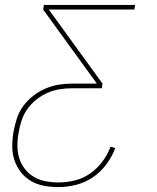

<svg xmlns="http://www.w3.org/2000/svg" viewBox="-20 -540 640 783"><path d="M217 223Q187 223 158.5 217.5Q130 212 106 198Q82 184 65 162Q48 140 39 113.5Q30 87 30 57.5Q30 28 35 -2Q40 -29 48.5 -56Q57 -83 74 -106.5Q91 -130 114.5 -148.5Q138 -167 164.5 -178.5Q191 -190 218.5 -194.5Q246 -199 273 -199H375L156 -501L159 -520H531L528 -501H179L398 -199L395 -180H273Q249 -180 223.5 -176Q198 -172 174 -161.5Q150 -151 128.5 -134Q107 -117 91.5 -95Q76 -73 68 -48.5Q60 -24 56 1Q51 28 51 54.5Q51 81 58.5 105Q66 129 81.5 149Q97 169 118.5 181.5Q140 194 165.5 199Q191 204 218 204Q251 204 284.5 196Q318 188 347 168Q376 148 397.5 119Q419 90 431 58L450 64Q437 99 413.5 130.5Q390 162 358 183.5Q326 205 289.5 214Q253 223 217 223Z"/></svg>

Font: Iosevka Aile Thin
Style: Italic
Weight: 100
Italic angle: -9°
Designer: Belleve Invis
Foundry: Belleve Invis
Version: Version 31.1.0; ttfautohint (v1.8.4)